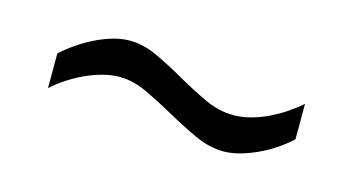

<svg xmlns="http://www.w3.org/2000/svg" viewBox="-33 -388 580 312"><g transform="rotate(15 257.0 -231.5)"><path d="M157 -298.5Q143.7 -298.5 128.6 -294.1Q113.5 -289.6 99 -282.3Q84.5 -275 71.5 -265.9Q58.5 -256.9 48.8 -247.7V-189.4Q59.1 -198.9 72.2 -207.6Q85.3 -216.2 99.5 -222.8Q113.6 -229.4 128.4 -233.3Q143.1 -237.3 157 -237.3Q179.8 -237.3 203.9 -225.8Q228 -214.4 252.6 -200.6Q277.1 -186.9 301.9 -175.4Q326.8 -163.9 350.9 -163.9Q364.3 -163.9 379.4 -168.3Q394.5 -172.6 408.8 -179.5Q423.2 -186.3 436.2 -195.3Q449.2 -204.2 458.8 -213.3V-272.9Q448.2 -263.5 435.3 -254.8Q422.4 -246.1 408.4 -239.5Q394.5 -232.9 379.8 -228.9Q365.2 -225 350.9 -225Q326.2 -225 301.9 -236.5Q277.7 -247.9 253.4 -261.7Q229.2 -275.6 205.1 -287Q181.1 -298.5 157 -298.5Z"/></g></svg>

Font: SaysetthaMai Thin
Style: Regular
Weight: 100
Designer: John M. Durdin
Foundry: Lao Script for Windows
Version: Version 1.101